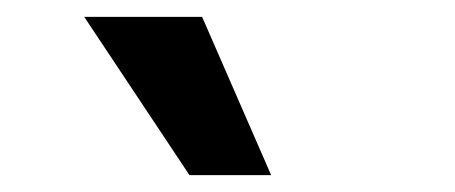

<svg xmlns="http://www.w3.org/2000/svg" viewBox="-20 -768 540 228"><path d="M205 -560 80 -748H220L302 -560Z"/></svg>

Font: Nunito Sans 10pt Condensed ExtraBold
Style: Regular
Weight: 800
Width: 3
Designer: Vernon Adams
Foundry: Vernon Adams
Version: Version 3.101;gftools[0.9.27]